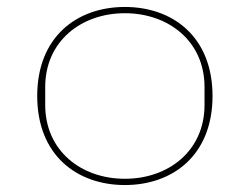

<svg xmlns="http://www.w3.org/2000/svg" viewBox="-20 -520 717 552"><path d="M339 12C477 12 591 -74 591 -244C591 -414 477 -500 339 -500C201 -500 87 -414 87 -244C87 -74 201 12 339 12ZM339 -6C213 -6 110 -87 110 -218V-270C110 -401 213 -482 339 -482C465 -482 568 -401 568 -270V-218C568 -87 465 -6 339 -6Z"/></svg>

Font: IBM Plex Thai Looped Thin
Style: Regular
Weight: 100
Designer: Mike Abbink, Paul van der Laan, Pieter van Rosmalen, Ben Mitchell, Mark Frömberg
Foundry: Bold Monday
Version: Version 1.0